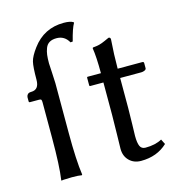

<svg xmlns="http://www.w3.org/2000/svg" viewBox="-106 -787 804 886"><g transform="rotate(-15 296.0 -344.0)"><path d="M169.9 -439V-200.2Q169.9 -70.8 180.2 0L178.2 2.9Q164.1 0 129.9 0Q114.3 0 102.1 1Q89.8 1 85.4 2L81.1 2.9L80.1 0Q89.8 -63 89.8 -200.2V-369.1Q89.8 -378.4 87.6 -381.6Q85.4 -384.8 78.1 -384.8H34.2Q28.8 -384.8 28.8 -390.1V-409.2Q28.8 -416.5 34.2 -422.9Q39.6 -429.2 51.8 -429.2Q89.8 -429.2 89.8 -477.1Q89.8 -538.1 95.7 -562.5Q101.6 -586.9 127.9 -622.1Q184.1 -698.2 278.8 -698.2Q309.6 -698.2 324.2 -689L325.2 -686Q312 -664.1 296.9 -604L286.1 -603Q266.6 -638.2 228 -638.2Q207.5 -638.2 194.3 -630.4Q181.2 -622.6 175 -606.7Q168.9 -590.8 167 -575Q165 -559.1 165 -535.2Q165 -526.9 167.5 -489.7Q169.9 -452.6 169.9 -439ZM384.8 -429.2Q384.8 -507.8 377.9 -549.8L379.9 -553.2Q398.4 -554.7 410.9 -557.9Q423.3 -561 440.4 -568.8Q457.5 -576.7 460.9 -578.1Q470.2 -578.1 470.2 -567.9Q464.8 -497.1 464.8 -429.2H582Q589.8 -429.2 589.8 -422.9V-397.9Q589.8 -392.1 582 -388.4Q574.2 -384.8 565.9 -384.8H464.8V-242.2Q464.8 -208.5 463.4 -164.3Q461.9 -120.1 461.9 -108.9Q461.9 -75.7 469 -59.8Q476.1 -43.9 495.1 -43.9Q542.5 -43.9 573.7 -61.5L585.9 -37.1Q536.1 9.8 460 9.8Q425.3 9.8 403.6 -12Q381.8 -33.7 381.8 -68.8Q381.8 -80.1 383.3 -138.7Q384.8 -197.3 384.8 -231V-384.8H321.8Q317.9 -384.8 317.9 -389.2V-424.8Q317.9 -429.2 320.8 -429.2Z"/></g></svg>

Font: Linux Biolinum
Style: Regular
Weight: 400
Designer: Philipp H. Poll
Foundry: Philipp H. Poll
Version: Version 0.6.4